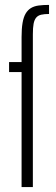

<svg xmlns="http://www.w3.org/2000/svg" viewBox="-20 -763 230 783"><path d="M68 0V-469H17V-510H68V-612Q68 -646 72 -669.5Q76 -693 84.5 -707.5Q93 -722 106 -730Q119 -738 137.5 -740.5Q156 -743 180 -743V-706Q161 -706 148 -703Q135 -700 127.5 -691Q120 -682 117 -666Q114 -650 114 -623V0Z"/></svg>

Font: Saira UltraCondensed Light
Style: Regular
Weight: 300
Width: 1
Designer: Hector Gatti with collaboration of the Omnibus-Type team
Foundry: Omnibus-Type
Version: Version 1.101